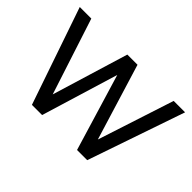

<svg xmlns="http://www.w3.org/2000/svg" viewBox="-101 -768 999 999"><g transform="rotate(45 398.5 -268.0)"><path d="M195 0 11 -536H96L233 -115L361 -536H436L565 -115L702 -536H786L602 0H527L399 -424L270 0Z"/></g></svg>

Font: Kosmopol Plus Jakarta Sans
Style: Regular
Weight: 400
Designer: Gumpita Rahayu
Foundry: Tokotype
Version: Version 2.006